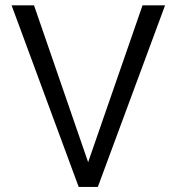

<svg xmlns="http://www.w3.org/2000/svg" viewBox="-20 -724 676 736"><path d="M324.7 -122.1 526.4 -703.6H612.8L355 -7.3H281.7L24.4 -703.6H110.4L311 -122.1L317.9 -102.1Z"/></svg>

Font: Vazir Light FD-UI
Style: Light-FD-UI
Weight: 300
Designer: Saber Rastikerdar
Foundry: Saber Rastikerdar
Version: Version 30.1.0